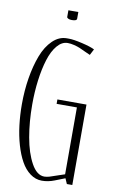

<svg xmlns="http://www.w3.org/2000/svg" viewBox="-103 -1010 651 1070"><g transform="rotate(10 222.5 -474.5)"><path d="M194.3 -955.1H250.5V-917.5Q250.5 -904.8 222.7 -904.8Q209.5 -904.8 201.9 -908.7Q194.3 -912.6 194.3 -917.5ZM372.6 -765.1 355 -731Q346.2 -734.4 325.7 -744.1Q305.2 -753.9 292 -759.5Q278.8 -765.1 259.3 -770Q239.7 -774.9 222.7 -774.9Q189.9 -774.9 163.3 -743.4Q136.7 -711.9 120.4 -659.2Q104 -606.4 95.5 -540.8Q86.9 -475.1 86.9 -403.8Q86.9 -305.2 102.1 -219.2Q117.2 -133.3 148.7 -76.2Q180.2 -19 222.7 -19Q229.5 -19 237.3 -20.5Q245.1 -22 250.2 -23.4Q255.4 -24.9 262.2 -27.3Q269 -29.8 271 -30.3L335 -51.8V-430.2H220.2V-455.1H384.8V0H354L340.8 -30.3L283.2 -7.8Q248.5 5.9 212.9 5.9Q177.2 5.9 146.7 -16.6Q116.2 -39.1 95 -77.4Q73.7 -115.7 58.8 -167Q43.9 -218.3 36.9 -275.9Q29.8 -333.5 29.8 -394.5Q29.8 -472.2 41.5 -543.7Q53.2 -615.2 75.2 -672.9Q97.2 -730.5 133.1 -765.1Q168.9 -799.8 212.9 -799.8H225.1Q251.5 -799.8 300.5 -788.3Q349.6 -776.9 372.6 -765.1Z"/></g></svg>

Font: Reswysokr
Style: Regular
Weight: 500
Version: Version 0.984